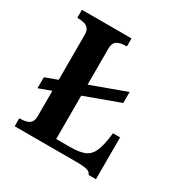

<svg xmlns="http://www.w3.org/2000/svg" viewBox="-137 -645 734 771"><g transform="rotate(30 230.5 -259.5)"><path d="M24 -37Q56 -37 70 -47Q84 -57 84 -80V-199L27 -178V-229L84 -250V-460Q84 -483 70 -493Q56 -503 24 -503V-540H254V-503Q222 -503 208 -493Q194 -483 194 -460V-291L355 -350V-299L194 -240V-39H257Q302 -39 326 -49.5Q350 -60 362 -89Q374 -118 380 -173H413V21H379Q375 9 360 4.5Q345 0 310 0H24Z"/></g></svg>

Font: Girassol
Style: Regular
Weight: 400
Width: 3
Designer: Liam Spradlin
Version: Version 1.004